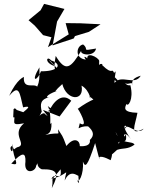

<svg xmlns="http://www.w3.org/2000/svg" viewBox="-20 -860 760 989"><path d="M230 -256C260 -239 211 -270 209 -276C187 -280 172 -239 195 -285C186 -326 187 -348 240 -362C211 -351 215 -371 272 -391C258 -380 262 -393 301 -427C323 -341 416 -336 400 -419C447 -393 450 -326 441 -364C517 -304 464 -318 540 -362C506 -372 440 -344 380 -299C380 -307 444 -193 391 -225C380 -176 379 -213 434 -209C460 -186 469 -164 443 -139C450 -93 368 -111 391 -107C393 -133 364 -160 322 -108C299 -171 302 -156 279 -194C280 -157 297 -183 214 -165C221 -171 248 -166 245 -228C230 -202 251 -264 226 -314C285 -266 229 -325 230 -282C254 -337 300 -385 347 -341L287 -260L201 -294ZM48 -256C108 -243 51 -330 51 -292C67 -235 23 -209 104 -225C37 -170 116 -120 77 -104C49 -99 55 -71 42 -119C55 -41 16 -107 45 -108C47 -38 90 -3 38 -17C97 -81 113 -74 111 -27C101 44 165 25 166 -6C184 -37 158 -5 195 12C276 11 287 31 247 109C260 41 228 90 292 12C301 79 263 23 245 61C337 41 325 -6 313 70C353 -16 405 91 384 21C381 70 396 108 374 62C384 94 413 36 407 -28C419 4 429 2 470 -123C481 -80 498 -15 491 -50C506 -61 555 -31 550 -35C567 -83 540 -47 583 -88C615 -99 637 -89 673 -115C661 -138 600 -111 575 -181C624 -93 559 -124 612 -138C590 -151 640 -102 628 -170C616 -130 609 -205 654 -144C584 -241 653 -211 621 -197C634 -234 687 -157 720 -197C644 -157 676 -212 688 -279C613 -281 621 -304 632 -325C638 -307 670 -347 652 -419C654 -427 635 -406 615 -447C631 -405 664 -452 662 -419C657 -444 666 -459 705 -470C674 -416 605 -479 570 -433C567 -462 585 -510 568 -484C553 -516 565 -467 506 -525C517 -529 472 -551 496 -473C493 -484 499 -476 594 -436C542 -512 485 -464 491 -546C490 -564 410 -605 434 -541C449 -553 397 -586 422 -553C364 -559 372 -624 408 -631C443 -604 393 -596 475 -610C465 -563 380 -578 401 -603C344 -507 318 -487 267 -572C251 -488 269 -493 294 -483C231 -562 210 -568 263 -519C205 -537 221 -576 243 -549C309 -526 273 -491 191 -493C174 -444 134 -431 183 -513C188 -398 160 -427 177 -399C174 -447 97 -386 103 -464C105 -463 69 -457 27 -366C79 -428 81 -383 99 -307C171 -324 69 -268 106 -280L50 -299ZM207 -840 189 -807 127 -756 159 -728 202 -679 245 -668 227 -617 334 -683 318 -741 395 -740 498 -735 438 -696 366 -674 360 -662 251 -626 274 -749 312 -814Z"/></svg>

Font: Hussar Lance
Style: ExBd
Weight: 700
Foundry: Cannot Into Space Fonts, PlusOne Fonts
Version: Version 2.270